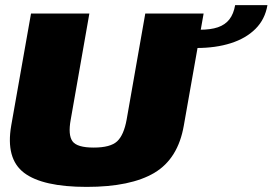

<svg xmlns="http://www.w3.org/2000/svg" viewBox="-20 -728 1068 752"><path d="M319.5 4Q492 4 584.8 -51.2Q677.5 -106.5 700 -236.5L777.5 -675H549L476 -259.5Q465 -199 438.8 -174.5Q412.5 -150 347 -150Q281.5 -150 263.8 -174.8Q246 -199.5 257 -259.5L330 -675H101.5L24 -236.5Q1.5 -106.5 74.2 -51.2Q147 4 319.5 4ZM762 -611.5 749.5 -540Q825 -540 884 -558.8Q943 -577.5 980.5 -614.8Q1018 -652 1027.5 -708H901Q895 -673.5 878.5 -652.2Q862 -631 833.5 -621.2Q805 -611.5 762 -611.5Z"/></svg>

Font: Anybody UltraCondensed Thin Black
Style: Italic
Weight: 900
Italic angle: -10°
Version: Version 1.111